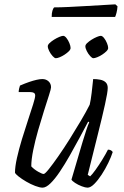

<svg xmlns="http://www.w3.org/2000/svg" viewBox="-20 -864 572 884"><path d="M176 0Q163 0 142 -8Q121 -16 100.5 -28Q80 -40 65.5 -51.5Q51 -63 49 -69Q49 -96 58 -136.5Q67 -177 81 -223Q95 -269 109 -311Q123 -353 132.5 -383.5Q142 -414 142 -424Q142 -433 136 -436.5Q130 -440 119 -440H66Q66 -447 68 -456Q70 -465 72 -470Q95 -480 114 -486.5Q133 -493 148.5 -496.5Q164 -500 175 -500Q192 -500 203.5 -489.5Q215 -479 215 -462Q215 -455 205.5 -425.5Q196 -396 182.5 -353.5Q169 -311 155.5 -264Q142 -217 133 -173Q124 -129 124 -98Q137 -84 155.5 -73.5Q174 -63 181 -63Q187 -63 205 -85.5Q223 -108 248.5 -144.5Q274 -181 301 -224Q328 -267 352.5 -308.5Q377 -350 393 -382Q398 -403 402 -436.5Q406 -470 409 -500Q426 -500 441.5 -497Q457 -494 466.5 -485Q476 -476 476 -459Q476 -440 463.5 -383.5Q451 -327 430 -243.5Q409 -160 384 -59L395 -52Q404 -60 419.5 -81.5Q435 -103 451 -129Q467 -155 477 -175Q485 -175 490.5 -172Q496 -169 499 -164Q492 -142 478.5 -114Q465 -86 448 -60Q431 -34 414 -17Q397 0 383 0Q373 0 356 -6.5Q339 -13 325.5 -22Q312 -31 309 -37L360 -210Q370 -242 377.5 -265.5Q385 -289 391 -301L386 -304Q368 -270 346 -229Q324 -188 301 -147.5Q278 -107 255.5 -73.5Q233 -40 212.5 -20Q192 0 176 0ZM410 -596Q404 -596 395 -606Q386 -616 379.5 -629Q373 -642 373 -651Q373 -658 381.5 -666Q390 -674 402 -681.5Q414 -689 426 -694Q438 -699 444 -699Q451 -699 459 -689Q467 -679 472.5 -665.5Q478 -652 478 -643Q478 -636 470 -628Q462 -620 450.5 -612.5Q439 -605 427.5 -600.5Q416 -596 410 -596ZM237 -596Q231 -596 222 -606Q213 -616 206.5 -629Q200 -642 200 -651Q200 -658 208.5 -666Q217 -674 229 -681.5Q241 -689 253 -694Q265 -699 271 -699Q278 -699 286 -689Q294 -679 299.5 -665.5Q305 -652 305 -643Q305 -636 297 -628Q289 -620 277.5 -612.5Q266 -605 255 -600.5Q244 -596 237 -596ZM218 -786Q218 -804 221.5 -815Q225 -826 229 -830Q258 -830 298.5 -832Q339 -834 381.5 -836.5Q424 -839 458.5 -841Q493 -843 511 -844L521 -835Q520 -819 516.5 -805.5Q513 -792 510 -786Z"/></svg>

Font: Texturina 12pt Thin
Style: Italic
Weight: 250
Italic angle: -11°
Designer: Guillermo Torres Carreño
Foundry: Omnibus-Type
Version: Version 1.002